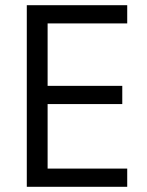

<svg xmlns="http://www.w3.org/2000/svg" viewBox="-20 -718 566 738"><path d="M83 0V-698H469V-628H163V-388H450V-318H163V-70H469V0Z"/></svg>

Font: IBM Plex Sans Condensed
Style: Regular
Weight: 400
Width: 3
Designer: Mike Abbink, Paul van der Laan, Pieter van Rosmalen
Foundry: Bold Monday
Version: Version 1.1